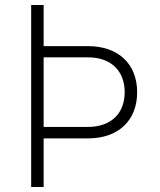

<svg xmlns="http://www.w3.org/2000/svg" viewBox="-20 -750 640 770"><path d="M105 0H155V-195H333C454 -195 530 -266 530 -380C530 -494 454 -565 333 -565H155V-730H105ZM155 -241V-520H333C424 -520 480 -467 480 -380C480 -294 424 -241 333 -241Z"/></svg>

Font: JetBrains Mono Thin
Style: Regular
Weight: 100
Monospace: yes
Designer: Philipp Nurullin, Konstantin Bulenkov
Foundry: JetBrains
Version: Version 2.305